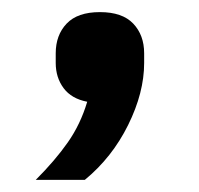

<svg xmlns="http://www.w3.org/2000/svg" viewBox="-20 -159 328 317"><path d="M145 -139Q182 -139 200 -120Q218 -101 218 -71V-55Q218 -6 191.5 47.5Q165 101 120 138H39Q71 106 92 76Q113 46 124 9Q98 4 85 -13.5Q72 -31 72 -55V-71Q72 -101 90 -120Q108 -139 145 -139Z"/></svg>

Font: IBM Plex Sans Arabic Medm
Style: Regular
Weight: 500
Designer: Mike Abbink, Paul van der Laan, Pieter van Rosmalen, Wael Morcos, Khajak Apelian
Foundry: Bold Monday
Version: Version 1.005